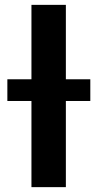

<svg xmlns="http://www.w3.org/2000/svg" viewBox="-20 -770 401 790"><path d="M10.3 0ZM251 0H109.4V-750H251ZM351.6 -354.5H10.3V-443.8H351.6Z"/></svg>

Font: Roboto
Style: Bold
Weight: 700
Designer: Google
Version: Version 2.134; 2016; ttfautohint (v1.6)